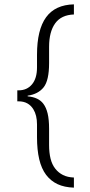

<svg xmlns="http://www.w3.org/2000/svg" viewBox="-20 -732 414 882"><path d="M319.5 130Q275.5 128.5 244.5 114Q213.5 99.5 192 71.5Q170.5 43 160.2 -0.5Q150 -44 150 -101.5V-160.5Q150 -202.5 133.5 -229.5Q111 -266.5 65.5 -266.5H59.5V-317H65.5Q104 -317 127 -344.5Q150 -372 150 -422.5V-480.5Q150 -595.5 191.8 -652.8Q233.5 -710 319.5 -712V-665.5Q261.5 -663.5 233.5 -624.8Q205.5 -586 205.5 -517V-442Q205.5 -362.5 180.5 -331Q155.5 -299.5 107 -292.5V-289.5Q157 -285 179 -255.5Q192 -238.5 198.8 -210.8Q205.5 -183 205.5 -140V-65.5Q205.5 -31 212.2 -3.5Q219 24 234 43Q248.5 61.5 269.5 72Q290.5 82.5 319.5 83.5Z"/></svg>

Font: Overpass ExtraLight
Style: Regular
Weight: 250
Designer: Delve Withrington, Dave Bailey, Thomas Jockin
Foundry: Delve Fonts LLC
Version: Version 4.000